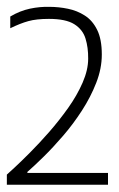

<svg xmlns="http://www.w3.org/2000/svg" viewBox="-23 -1082 342 552"><path d="M-3.3 -580Q0.7 -583.7 18.8 -600.2Q36.8 -616.8 63.3 -643.4Q89.8 -670 118.6 -702.8Q147.3 -735.7 173 -771.8Q198.7 -808 214.6 -844.6Q230.5 -881.2 230.5 -913.5Q230.8 -945.5 222.8 -971.3Q214.8 -997.2 190.6 -1012.4Q166.3 -1027.7 117.7 -1027.7Q81.7 -1027.7 58.7 -1021.3Q35.7 -1015 6.5 -1000.8V-1034.5Q34.3 -1051 63.2 -1057.1Q92.2 -1063.2 120.2 -1062.3Q146.2 -1062.2 172.4 -1056.8Q198.7 -1051.5 220.8 -1037.3Q243 -1023.2 256.3 -996.2Q269.7 -969.3 269.7 -925.2Q269.7 -885 253.7 -844Q237.7 -803 212.6 -764.2Q187.5 -725.3 158.4 -691.6Q129.3 -657.8 102.2 -631.2Q75 -604.5 55.7 -587.7V-584.8H287.5V-550.8H-3.3Z"/></svg>

Font: Matangi Light
Style: Regular
Weight: 300
Designer: Prashant Pant
Foundry: The Graphic Ant
Version: Version 3.002